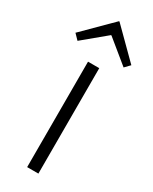

<svg xmlns="http://www.w3.org/2000/svg" viewBox="-268 -941 789 992"><g transform="rotate(30 126.0 -445.0)"><path d="M157 -629V0H90V-629ZM127 -890 293 -725 264 -695 127 -807H124L-11 -695L-41 -726L124 -890Z"/></g></svg>

Font: Sinkin Sans 300 Light
Style: Regular
Weight: 300
Designer: Keith Bates
Foundry: K-Type
Version: Sinkin Sans (version 1.0)  by Keith Bates   •   © 2014   www